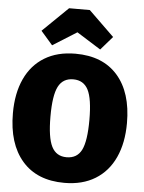

<svg xmlns="http://www.w3.org/2000/svg" viewBox="-63 -1020 817 1090"><g transform="rotate(5 345.0 -475.0)"><path d="M670 -349Q670 -236 632 -153Q594 -70 521 -25Q448 20 345 20Q189 20 104.5 -77.5Q20 -175 20 -349Q20 -462 58 -544.5Q96 -627 169 -671.5Q242 -716 345 -716Q501 -716 585.5 -619.5Q670 -523 670 -349ZM234 -349Q234 -229 260 -177.5Q286 -126 345 -126Q405 -126 430.5 -177Q456 -228 456 -349Q456 -469 430 -519.5Q404 -570 345 -570Q286 -570 260 -519.5Q234 -469 234 -349ZM141 -829 286 -970H404L549 -829L482 -752L345 -838L208 -752Z"/></g></svg>

Font: FiraGO Heavy
Style: Regular
Weight: 900
Designer: bBox Type
Foundry: bBox Type GmbH
Version: Version 1.001